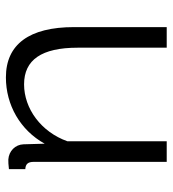

<svg xmlns="http://www.w3.org/2000/svg" viewBox="12 -572 571 634"><g transform="rotate(90 297.0 -255.5)"><path d="M70 -215C70 -67 127 10 236 10C327 10 410 -37 455 -118L457 -48C458 -21 479 0 507 2C516 2 523 2 539 0V-54C522 -55 515 -63 515 -82V-521H447V-193C416 -106 339 -50 259 -50C178 -50 138 -108 138 -227V-521H70Z"/></g></svg>

Font: FIGSv2-sans-serif
Style: Regular
Weight: 400
Designer: Matt McInerney, Pablo Impallari, Rodrigo Fuenzalida,Mirko Velimirovic
Foundry: Matt McInerney, Pablo Impallari, Rodrigo Fuenzalida
Version: Version 4.021;hotconv 1.0.109;makeotfexe 2.5.65596